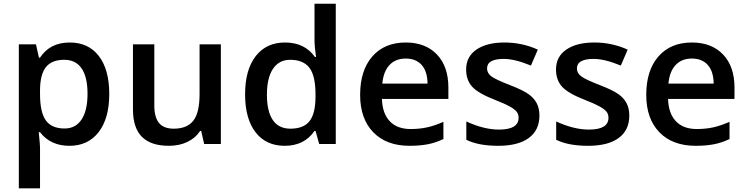

<svg xmlns="http://www.w3.org/2000/svg" viewBox="-20 -780 4047 1040"><path d="M356 9.8Q253.4 9.8 196.8 -64H189.9Q196.8 4.4 196.8 19V240.2H82V-540H174.8Q178.7 -524.9 190.9 -467.8H196.8Q250.5 -549.8 357.9 -549.8Q459 -549.8 515.4 -476.6Q571.8 -403.3 571.8 -271Q571.8 -138.7 514.4 -64.5Q457 9.8 356 9.8ZM328.1 -456.1Q259.8 -456.1 228.3 -416Q196.8 -376 196.8 -288.1V-271Q196.8 -172.4 228 -128.2Q259.3 -84 330.1 -84Q389.6 -84 421.9 -132.8Q454.1 -181.6 454.1 -272Q454.1 -362.8 422.1 -409.4Q390.1 -456.1 328.1 -456.1Z M1085.9 0 1069.8 -70.8H1064Q1040 -33.2 995.8 -11.7Q951.7 9.8 895 9.8Q796.9 9.8 748.5 -39.1Q700.2 -87.9 700.2 -187V-540H815.9V-207Q815.9 -145 841.3 -114Q866.7 -83 920.9 -83Q993.2 -83 1027.1 -126.2Q1061 -169.4 1061 -271V-540H1176.3V0Z M1522 9.8Q1420.9 9.8 1364.3 -63.5Q1307.6 -136.7 1307.6 -269Q1307.6 -401.9 1365 -475.8Q1422.4 -549.8 1523.9 -549.8Q1630.4 -549.8 1686 -471.2H1691.9Q1683.6 -529.3 1683.6 -563V-759.8H1798.8V0H1709L1689 -70.8H1683.6Q1628.4 9.8 1522 9.8ZM1552.7 -83Q1623.5 -83 1655.8 -122.8Q1688 -162.6 1689 -252V-268.1Q1689 -370.1 1655.8 -413.1Q1622.6 -456.1 1551.8 -456.1Q1491.2 -456.1 1458.5 -407Q1425.8 -357.9 1425.8 -267.1Q1425.8 -177.2 1457.5 -130.1Q1489.3 -83 1552.7 -83Z M2198.7 9.8Q2072.8 9.8 2001.7 -63.7Q1930.7 -137.2 1930.7 -266.1Q1930.7 -398.4 1996.6 -474.1Q2062.5 -549.8 2177.7 -549.8Q2284.7 -549.8 2346.7 -484.9Q2408.7 -419.9 2408.7 -306.2V-244.1H2048.8Q2051.3 -165.5 2091.3 -123.3Q2131.3 -81.1 2204.1 -81.1Q2252 -81.1 2293.2 -90.1Q2334.5 -99.1 2381.8 -120.1V-26.9Q2339.8 -6.8 2296.9 1.5Q2253.9 9.8 2198.7 9.8ZM2177.7 -462.9Q2123 -462.9 2090.1 -428.2Q2057.1 -393.6 2050.8 -327.1H2295.9Q2294.9 -394 2263.7 -428.5Q2232.4 -462.9 2177.7 -462.9Z M2901.9 -153.8Q2901.9 -74.7 2844.2 -32.5Q2786.6 9.8 2679.2 9.8Q2571.3 9.8 2505.9 -22.9V-122.1Q2601.1 -78.1 2683.1 -78.1Q2789.1 -78.1 2789.1 -142.1Q2789.1 -162.6 2777.3 -176.3Q2765.6 -189.9 2738.8 -204.6Q2711.9 -219.2 2664.1 -237.8Q2570.8 -273.9 2537.8 -310.1Q2504.9 -346.2 2504.9 -403.8Q2504.9 -473.1 2560.8 -511.5Q2616.7 -549.8 2712.9 -549.8Q2808.1 -549.8 2893.1 -511.2L2856 -424.8Q2768.6 -460.9 2709 -460.9Q2618.2 -460.9 2618.2 -409.2Q2618.2 -383.8 2641.8 -366.2Q2665.5 -348.6 2745.1 -317.9Q2812 -292 2842.3 -270.5Q2872.6 -249 2887.2 -220.9Q2901.9 -192.9 2901.9 -153.8Z M3388.7 -153.8Q3388.7 -74.7 3331.1 -32.5Q3273.4 9.8 3166 9.8Q3058.1 9.8 2992.7 -22.9V-122.1Q3087.9 -78.1 3169.9 -78.1Q3275.9 -78.1 3275.9 -142.1Q3275.9 -162.6 3264.2 -176.3Q3252.4 -189.9 3225.6 -204.6Q3198.7 -219.2 3150.9 -237.8Q3057.6 -273.9 3024.7 -310.1Q2991.7 -346.2 2991.7 -403.8Q2991.7 -473.1 3047.6 -511.5Q3103.5 -549.8 3199.7 -549.8Q3294.9 -549.8 3379.9 -511.2L3342.8 -424.8Q3255.4 -460.9 3195.8 -460.9Q3105 -460.9 3105 -409.2Q3105 -383.8 3128.7 -366.2Q3152.3 -348.6 3231.9 -317.9Q3298.8 -292 3329.1 -270.5Q3359.4 -249 3374 -220.9Q3388.7 -192.9 3388.7 -153.8Z M3748.5 9.8Q3622.6 9.8 3551.5 -63.7Q3480.5 -137.2 3480.5 -266.1Q3480.5 -398.4 3546.4 -474.1Q3612.3 -549.8 3727.5 -549.8Q3834.5 -549.8 3896.5 -484.9Q3958.5 -419.9 3958.5 -306.2V-244.1H3598.6Q3601.1 -165.5 3641.1 -123.3Q3681.2 -81.1 3753.9 -81.1Q3801.8 -81.1 3843 -90.1Q3884.3 -99.1 3931.6 -120.1V-26.9Q3889.6 -6.8 3846.7 1.5Q3803.7 9.8 3748.5 9.8ZM3727.5 -462.9Q3672.9 -462.9 3639.9 -428.2Q3606.9 -393.6 3600.6 -327.1H3845.7Q3844.7 -394 3813.5 -428.5Q3782.2 -462.9 3727.5 -462.9Z"/></svg>

Font: f0_46533          
Style: Regular
Weight: 600
Foundry: Ascender Corporation
Version: Version 1.10